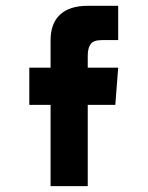

<svg xmlns="http://www.w3.org/2000/svg" viewBox="-20 -636 504 656"><path d="M383.8 -499H328.1Q298.8 -499 289.3 -484.9Q279.8 -470.7 279.8 -445.8V-404.8H383.8L374 -277.8H279.8V0H152.8V-277.8H80.1V-404.8H152.8V-498Q152.8 -555.7 185.1 -585.9Q217.3 -616.2 279.8 -616.2H383.8Z"/></svg>

Font: Modern Pictograms
Style: Normal
Weight: 400
Designer: John Caserta
Foundry: John Caserta
Version: 1.000